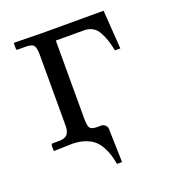

<svg xmlns="http://www.w3.org/2000/svg" viewBox="-109 -512 637 720"><g transform="rotate(-20 210.0 -151.5)"><path d="M104.5 0 31.2 2 29.3 0V-18.6Q29.3 -26.9 37.1 -26.9H60.5Q84.5 -26.9 94 -38.1Q103.5 -49.3 103.5 -71.8V-354Q103.5 -383.3 96.2 -392.6Q88.9 -401.9 63 -401.9H32.2Q26.9 -401.9 26.9 -407.2V-428.7L29.3 -430.7L141.1 -428.7H384.8L395.5 -274.4H374Q368.7 -299.8 363.3 -316.4Q357.9 -333 348.6 -350.3Q339.4 -367.7 324.7 -376.2Q310.1 -384.8 290 -384.8H178.2V-71.8Q178.2 -44.4 184.8 -35.6Q191.4 -26.9 214.4 -26.9H231Q237.3 -26.9 244.4 -21Q251.5 -15.1 252 -6.8L255.9 128.4H235.8Q231.4 106 226.6 90.1Q221.7 74.2 211.7 56.2Q201.7 38.1 188.5 26.9Q175.3 15.6 153.8 8.1Q132.3 0.5 104.5 0Z"/></g></svg>

Font: Libertinage
Style: l
Weight: 400
Designer: OSP
Foundry: OSP
Version: Version 1.0; 2008; OFL relea